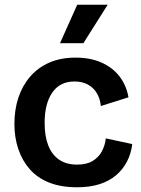

<svg xmlns="http://www.w3.org/2000/svg" viewBox="-20 -780 599 813"><path d="M306 13Q238 13 188 -7Q138 -27 106 -63.5Q74 -100 57.5 -149Q41 -198 41 -255Q41 -316 58 -367Q75 -418 108 -456Q141 -494 189 -515Q237 -536 300 -536Q363 -536 410 -515Q457 -494 486 -456.5Q515 -419 524 -368L407 -331Q404 -362 390 -385.5Q376 -409 352 -422Q328 -435 295 -435Q264 -435 240.5 -423Q217 -411 201 -387.5Q185 -364 177 -332Q169 -300 169 -260Q169 -204 184 -165Q199 -126 229.5 -104.5Q260 -83 307 -83Q347 -83 372.5 -98.5Q398 -114 411.5 -139.5Q425 -165 428 -194L540 -170Q535 -129 517.5 -95.5Q500 -62 471 -37.5Q442 -13 401 0Q360 13 306 13ZM333 -597H234L307 -760H436Z"/></svg>

Font: Bricolage Grotesque 16pt SemiBold
Style: Regular
Weight: 600
Version: Version 1.001;gftools[0.9.33.dev8+g029e19f]